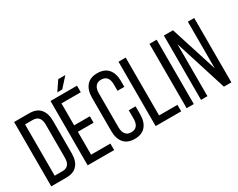

<svg xmlns="http://www.w3.org/2000/svg" viewBox="-103 -1322 2245 1809"><g transform="rotate(-30 1019.5 -417.5)"><path d="M40 -700.2H204.1Q283.7 -700.2 323.2 -654.5Q362.8 -608.9 362.8 -525.9V-172.9Q362.8 -90.3 323.2 -45.2Q283.7 0 204.1 0H40ZM118.2 -70.8H203.1Q286.1 -70.8 286.1 -169.9V-529.8Q286.1 -628.9 202.1 -628.9H118.2Z M602.1 -841.8H679.2L585.9 -738.8H532.2ZM514.2 -390.1H685.1V-319.8H514.2V-70.8H724.1V0H436V-700.2H724.1V-628.9H514.2Z M946.8 -707Q1025.4 -707 1065.2 -659.9Q1105 -612.8 1105 -530.8V-467.8H1030.8V-535.2Q1030.8 -636.2 948.7 -636.2Q907.7 -636.2 887.2 -609.9Q866.7 -583.5 866.7 -535.2V-165Q866.7 -116.7 887.2 -90.3Q907.7 -64 948.7 -64Q1030.8 -64 1030.8 -165V-255.9H1105V-168.9Q1105 -86.9 1065.2 -40Q1025.4 6.8 946.8 6.8Q868.7 6.8 829.3 -40Q790 -86.9 790 -168.9V-530.8Q790 -612.8 829.3 -659.9Q868.7 -707 946.8 -707Z M1453.6 0H1175.8V-700.2H1253.9V-70.8H1453.6Z M1512.7 -700.2H1590.8V0H1512.7Z M1739.3 -565.9V0H1669.4V-700.2H1768.6L1930.2 -193.8V-700.2H1999.5V0H1918.5Z"/></g></svg>

Font: Bebas Neue Regular
Style: Regular
Weight: 400
Designer: Ryoichi Tsunekawa
Foundry: Ryoichi Tsunekawa
Version: Version 001.003